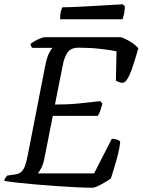

<svg xmlns="http://www.w3.org/2000/svg" viewBox="-29 -878 667 898"><path d="M403 0Q374 0 331 -2Q288 -4 238.5 -7.5Q189 -11 141 -15Q93 -19 53.5 -23.5Q14 -28 -9 -32Q-8 -40 -3.5 -46.5Q1 -53 5 -57L34 -61Q56 -63 68 -72Q80 -81 87.5 -101Q95 -121 102 -158L183 -573Q190 -608 200 -628.5Q210 -649 217 -654H122Q120 -656 117 -660.5Q114 -665 114 -673Q121 -679 134.5 -686.5Q148 -694 161.5 -699Q175 -704 180 -704H537Q560 -696 583 -681.5Q606 -667 618 -652Q603 -599 587 -553Q571 -507 554 -494Q544 -488 530.5 -493Q517 -498 513 -501L516 -638Q489 -644 440.5 -649.5Q392 -655 339 -655Q301 -655 286 -631.5Q271 -608 265 -575L228 -389Q290 -389 338.5 -394Q387 -399 440 -405L450 -393Q444 -371 438.5 -356.5Q433 -342 428 -336H218L178 -134Q173 -109 164 -92Q155 -75 148 -67H411L494 -229Q508 -229 521 -224Q534 -219 533 -213Q531 -189 523 -157Q515 -125 505.5 -94.5Q496 -64 490 -44Q480 -36 463 -26Q446 -16 429.5 -8Q413 0 403 0ZM252 -788Q252 -811 256 -825.5Q260 -840 263 -844Q293 -844 333.5 -846Q374 -848 416 -850.5Q458 -853 493 -855Q528 -857 545 -858L555 -849Q555 -831 551 -813Q547 -795 544 -788Z"/></svg>

Font: Texturina
Style: Italic
Weight: 400
Italic angle: -11°
Designer: Guillermo Torres Carreño
Foundry: Omnibus-Type
Version: Version 1.002; ttfautohint (v1.8.3)